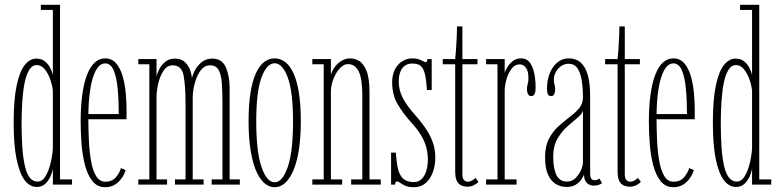

<svg xmlns="http://www.w3.org/2000/svg" viewBox="-20 -770 3246 801"><path d="M133.5 10Q105 10 83.5 -17.5Q62 -45 49.5 -104.2Q37 -163.5 37 -259Q37 -356.5 49.8 -415Q62.5 -473.5 83.8 -499.5Q105 -525.5 131.5 -525.5Q153.5 -525.5 167.5 -514Q181.5 -502.5 189.5 -486.8Q197.5 -471 200.5 -458V-728.5H150.5V-750H230.5V-21.5H280.5V0H200.5V-67.5Q199 -54 191.2 -35.8Q183.5 -17.5 169.5 -3.8Q155.5 10 133.5 10ZM136.5 -12.5Q156.5 -12.5 169.8 -34.5Q183 -56.5 190.8 -88.5Q198.5 -120.5 200.5 -150.5V-392Q198 -415 189.2 -439.8Q180.5 -464.5 166.2 -481.5Q152 -498.5 133.5 -498.5Q114 -498.5 101.5 -477.8Q89 -457 82.2 -422.2Q75.5 -387.5 72.8 -344.5Q70 -301.5 70 -256.5Q70 -199.5 73.2 -154.5Q76.5 -109.5 83.8 -77.8Q91 -46 104 -29.2Q117 -12.5 136.5 -12.5Z M418.5 11Q386 11 365.8 -14.2Q345.5 -39.5 334.8 -80.2Q324 -121 320.2 -169Q316.5 -217 316.5 -262.5Q316.5 -325.5 323.2 -374.8Q330 -424 343 -457.8Q356 -491.5 375 -509Q394 -526.5 418.5 -526.5Q446.5 -526.5 464.2 -506Q482 -485.5 491.5 -452.8Q501 -420 504.5 -381.8Q508 -343.5 508 -308Q508 -299 508 -290Q508 -281 507.5 -272.5H342V-294H475.5Q475.5 -351 471 -399.2Q466.5 -447.5 454.2 -476.5Q442 -505.5 418.5 -505.5Q396.5 -505.5 380.8 -477.8Q365 -450 356.8 -399.2Q348.5 -348.5 348.5 -278Q348.5 -231.5 350.8 -184.5Q353 -137.5 359.8 -98.5Q366.5 -59.5 380.8 -35.8Q395 -12 419.5 -12Q448 -12 463.8 -30.8Q479.5 -49.5 484.5 -69L504 -60.5Q495.5 -31 473 -10Q450.5 11 418.5 11Z M557 0V-21.5H603V-502H557V-523.5H633V-451Q635 -462.5 643.8 -480.2Q652.5 -498 669 -511.8Q685.5 -525.5 710 -525.5Q737 -525.5 752.2 -510.2Q767.5 -495 774 -475.5Q780.5 -456 780.5 -443Q784 -460 794.5 -479Q805 -498 823 -511.8Q841 -525.5 865.5 -525.5Q906.5 -525.5 922.2 -489Q938 -452.5 938 -403.5V-21.5H980.5V0H863V-21.5H908V-340Q908 -387.5 905.5 -423Q903 -458.5 892 -478Q881 -497.5 856.5 -497.5Q833 -497.5 817.2 -476.2Q801.5 -455 793 -424.5Q784.5 -394 784 -366.5V-21.5H829.5V0H710V-21.5H754V-340Q754 -411.5 746 -454.5Q738 -497.5 700.5 -497.5Q677.5 -497.5 662.8 -475.8Q648 -454 640.8 -423.8Q633.5 -393.5 633 -366.5V-21.5H677V0Z M1126 11Q1101 11 1080.8 -8Q1060.5 -27 1046.2 -62.8Q1032 -98.5 1024.5 -149.2Q1017 -200 1017 -263.5Q1017 -333 1025 -383Q1033 -433 1047.8 -464.8Q1062.5 -496.5 1082.2 -511.5Q1102 -526.5 1126 -526.5Q1149.5 -526.5 1169.5 -511.5Q1189.5 -496.5 1204.2 -464.8Q1219 -433 1227 -383Q1235 -333 1235 -263.5Q1235 -200 1227.5 -149.2Q1220 -98.5 1205.5 -62.8Q1191 -27 1171 -8Q1151 11 1126 11ZM1126 -9.5Q1158.5 -9.5 1180.5 -73.2Q1202.5 -137 1202.5 -263.5Q1202.5 -387.5 1180.5 -446.8Q1158.5 -506 1126 -506Q1093 -506 1071 -446.8Q1049 -387.5 1049 -263.5Q1049 -137 1071 -73.2Q1093 -9.5 1126 -9.5Z M1283 0V-21.5H1330.5V-502H1283V-523.5H1360.5V-458Q1365 -474.5 1376.5 -490.2Q1388 -506 1404.8 -516.2Q1421.5 -526.5 1441.5 -526.5Q1458 -526.5 1476.5 -516.8Q1495 -507 1508.2 -476.5Q1521.5 -446 1521.5 -383.5V-21.5H1568.5V0H1445V-21.5H1491.5V-370Q1491.5 -441.5 1476.5 -472Q1461.5 -502.5 1431.5 -502.5Q1417 -502.5 1403.8 -490.8Q1390.5 -479 1380.8 -461.5Q1371 -444 1365.8 -425Q1360.5 -406 1360.5 -391.5V-21.5H1407.5V0Z M1707 11Q1684.5 11 1671 5Q1657.5 -1 1649.8 -7Q1642 -13 1636.5 -13Q1632 -13 1630.2 -9.5Q1628.5 -6 1628 0H1611.5V-133.5H1631.5Q1633.5 -101 1637.8 -77.8Q1642 -54.5 1650.2 -39.8Q1658.5 -25 1672 -17.8Q1685.5 -10.5 1706 -10.5Q1728 -10.5 1741 -25Q1754 -39.5 1759.5 -61Q1765 -82.5 1765 -103Q1765 -130 1758.5 -155Q1752 -180 1736.5 -205.8Q1721 -231.5 1695 -260Q1662.5 -295.5 1639.2 -334.8Q1616 -374 1616 -426.5Q1616 -457.5 1627.2 -479.8Q1638.5 -502 1657.8 -514.2Q1677 -526.5 1699.5 -526.5Q1716.5 -526.5 1727.5 -522.5Q1738.5 -518.5 1745.5 -514.5Q1752.5 -510.5 1756.5 -510.5Q1760 -510.5 1761.2 -514Q1762.5 -517.5 1763 -523.5H1781V-394.5H1761Q1759 -430 1754.8 -451.8Q1750.5 -473.5 1743.2 -485Q1736 -496.5 1725.5 -500.8Q1715 -505 1700 -505Q1673.5 -505 1658.5 -485.5Q1643.5 -466 1643.5 -430Q1643.5 -393.5 1660.5 -361Q1677.5 -328.5 1712 -290Q1741 -257 1759.8 -228Q1778.5 -199 1787.2 -171.2Q1796 -143.5 1796 -114Q1796 -80 1785.8 -51.8Q1775.5 -23.5 1755.8 -6.2Q1736 11 1707 11Z M1929.5 9Q1917.5 9 1905.8 4.2Q1894 -0.5 1886.5 -14Q1879 -27.5 1879 -55V-502H1827V-523.5H1879Q1880.5 -535 1882 -557.8Q1883.5 -580.5 1885 -607.8Q1886.5 -635 1886.5 -660H1909V-523.5H1972V-502H1909V-44.5Q1909 -25 1916 -18.5Q1923 -12 1931 -12Q1942 -12 1950.8 -17.8Q1959.5 -23.5 1963.5 -28L1976 -11.5Q1969.5 -3.5 1956.5 2.8Q1943.5 9 1929.5 9Z M2008 0V-21.5H2055.5V-502H2008V-523.5H2085.5V-466Q2086 -470.5 2093.8 -485.2Q2101.5 -500 2116.8 -513.2Q2132 -526.5 2154.5 -526.5Q2176.5 -526.5 2189.5 -510Q2202.5 -493.5 2208.5 -465.8Q2214.5 -438 2214.5 -403.5Q2214.5 -387 2210.2 -378Q2206 -369 2196.5 -369Q2187.5 -369 2183 -377Q2178.5 -385 2178.5 -399Q2178.5 -407 2180 -413Q2181.5 -419 2183 -426.2Q2184.5 -433.5 2184.5 -445Q2184.5 -475 2173.5 -488.2Q2162.5 -501.5 2149 -501.5Q2127.5 -501.5 2113.5 -482.5Q2099.5 -463.5 2092.5 -437.5Q2085.5 -411.5 2085.5 -391.5V-21.5H2135V0Z M2344 10Q2318.5 10 2298 -2.8Q2277.5 -15.5 2265.8 -42.5Q2254 -69.5 2254 -114Q2254 -160 2270 -190.8Q2286 -221.5 2309.5 -242.8Q2333 -264 2356.5 -281.8Q2380 -299.5 2396 -318.5Q2412 -337.5 2412 -363.5Q2412 -403 2406.8 -435Q2401.5 -467 2388.8 -485.5Q2376 -504 2353 -504Q2327 -504 2308.8 -483.5Q2290.5 -463 2290.5 -439Q2290.5 -429 2292 -422.5Q2293.5 -416 2294.8 -410.5Q2296 -405 2296 -397Q2296 -385.5 2292.2 -377.2Q2288.5 -369 2278.5 -369Q2269 -369 2265.5 -377.5Q2262 -386 2262 -401Q2262 -434.5 2273 -463Q2284 -491.5 2304.5 -509Q2325 -526.5 2353 -526.5Q2382 -526.5 2401.8 -509.8Q2421.5 -493 2431.8 -458.2Q2442 -423.5 2442 -369.5V-47.5Q2442 -30 2447.2 -24Q2452.5 -18 2461 -18Q2467.5 -18 2472.8 -20.5Q2478 -23 2480.5 -25.5L2491.5 -6Q2486.5 -1.5 2477 1.5Q2467.5 4.5 2456.5 4.5Q2447 4.5 2437.8 0Q2428.5 -4.5 2422.5 -14.5Q2416.5 -24.5 2416.5 -42Q2413 -31.5 2404 -19.2Q2395 -7 2380.2 1.5Q2365.5 10 2344 10ZM2345.5 -12.5Q2366 -12.5 2380.8 -26.8Q2395.5 -41 2403.8 -60.2Q2412 -79.5 2412 -94V-311Q2411 -297 2392 -281.2Q2373 -265.5 2349 -244.5Q2325 -223.5 2306.5 -192.8Q2288 -162 2288 -118Q2288 -67.5 2301.2 -40Q2314.5 -12.5 2345.5 -12.5Z M2607 9Q2595 9 2583.2 4.2Q2571.5 -0.5 2564 -14Q2556.5 -27.5 2556.5 -55V-502H2504.5V-523.5H2556.5Q2558 -535 2559.5 -557.8Q2561 -580.5 2562.5 -607.8Q2564 -635 2564 -660H2586.5V-523.5H2649.5V-502H2586.5V-44.5Q2586.5 -25 2593.5 -18.5Q2600.5 -12 2608.5 -12Q2619.5 -12 2628.2 -17.8Q2637 -23.5 2641 -28L2653.5 -11.5Q2647 -3.5 2634 2.8Q2621 9 2607 9Z M2789 11Q2756.5 11 2736.2 -14.2Q2716 -39.5 2705.2 -80.2Q2694.5 -121 2690.8 -169Q2687 -217 2687 -262.5Q2687 -325.5 2693.8 -374.8Q2700.5 -424 2713.5 -457.8Q2726.5 -491.5 2745.5 -509Q2764.5 -526.5 2789 -526.5Q2817 -526.5 2834.8 -506Q2852.5 -485.5 2862 -452.8Q2871.5 -420 2875 -381.8Q2878.5 -343.5 2878.5 -308Q2878.5 -299 2878.5 -290Q2878.5 -281 2878 -272.5H2712.5V-294H2846Q2846 -351 2841.5 -399.2Q2837 -447.5 2824.8 -476.5Q2812.5 -505.5 2789 -505.5Q2767 -505.5 2751.2 -477.8Q2735.5 -450 2727.2 -399.2Q2719 -348.5 2719 -278Q2719 -231.5 2721.2 -184.5Q2723.5 -137.5 2730.2 -98.5Q2737 -59.5 2751.2 -35.8Q2765.5 -12 2790 -12Q2818.5 -12 2834.2 -30.8Q2850 -49.5 2855 -69L2874.5 -60.5Q2866 -31 2843.5 -10Q2821 11 2789 11Z M3050.5 10Q3022 10 3000.5 -17.5Q2979 -45 2966.5 -104.2Q2954 -163.5 2954 -259Q2954 -356.5 2966.8 -415Q2979.5 -473.5 3000.8 -499.5Q3022 -525.5 3048.5 -525.5Q3070.5 -525.5 3084.5 -514Q3098.5 -502.5 3106.5 -486.8Q3114.5 -471 3117.5 -458V-728.5H3067.5V-750H3147.5V-21.5H3197.5V0H3117.5V-67.5Q3116 -54 3108.2 -35.8Q3100.5 -17.5 3086.5 -3.8Q3072.5 10 3050.5 10ZM3053.5 -12.5Q3073.5 -12.5 3086.8 -34.5Q3100 -56.5 3107.8 -88.5Q3115.5 -120.5 3117.5 -150.5V-392Q3115 -415 3106.2 -439.8Q3097.5 -464.5 3083.2 -481.5Q3069 -498.5 3050.5 -498.5Q3031 -498.5 3018.5 -477.8Q3006 -457 2999.2 -422.2Q2992.5 -387.5 2989.8 -344.5Q2987 -301.5 2987 -256.5Q2987 -199.5 2990.2 -154.5Q2993.5 -109.5 3000.8 -77.8Q3008 -46 3021 -29.2Q3034 -12.5 3053.5 -12.5Z"/></svg>

Font: Imbue 48pt Thin
Style: Regular
Weight: 250
Designer: Tyler Finck
Foundry: Etcetera Type Company
Version: Version 1.102